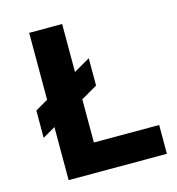

<svg xmlns="http://www.w3.org/2000/svg" viewBox="-105 -797 820 889"><g transform="rotate(-15 304.5 -353.0)"><path d="M54 -350 351 -521V-390L54 -219ZM115 0V-706H273V0ZM236 0V-138H586V0Z"/></g></svg>

Font: Outfit Thin
Style: Bold
Weight: 700
Version: Version 1.100;gftools[0.9.27]